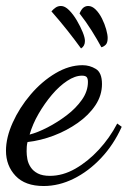

<svg xmlns="http://www.w3.org/2000/svg" viewBox="-35 -578 427 642"><path d="M111 44Q49 44 17 10Q-15 -24 -15 -74Q-15 -118 7.5 -168Q30 -218 67.5 -262Q105 -306 150.5 -333Q196 -360 241 -360Q265 -360 285.5 -347.5Q306 -335 306 -297Q306 -259 284 -226Q262 -193 225 -167Q188 -141 144.5 -124.5Q101 -108 57 -103Q55 -95 54.5 -87.5Q54 -80 54 -72Q54 -60 56.5 -46Q59 -32 67.5 -19Q76 -6 91.5 2Q107 10 132 10Q175 10 217 -14Q259 -38 295.5 -77.5Q332 -117 357 -165L372 -154Q345 -94 303 -49.5Q261 -5 211.5 19.5Q162 44 111 44ZM64 -128Q91 -135 124 -152Q157 -169 188 -192.5Q219 -216 239 -244.5Q259 -273 259 -304Q259 -315 255 -320Q251 -325 239 -325Q216 -325 189.5 -307.5Q163 -290 138.5 -261Q114 -232 94 -197.5Q74 -163 64 -128ZM236 -416Q215 -445 190.5 -476Q166 -507 137 -540Q144 -548 151.5 -553Q159 -558 169 -558Q182 -558 196 -544Q210 -530 222 -509.5Q234 -489 241.5 -470.5Q249 -452 249 -441Q249 -424 236 -416ZM304 -420Q290 -446 271.5 -475.5Q253 -505 231 -533Q237 -547 244 -552.5Q251 -558 260 -558Q273 -558 285 -546Q297 -534 306 -516Q315 -498 320 -480Q325 -462 325 -451Q325 -435 318.5 -428.5Q312 -422 304 -420Z"/></svg>

Font: Dancing Script Medium
Style: Regular
Weight: 500
Designer: Pablo Impallari
Foundry: Pablo Impallari
Version: Version 2.000